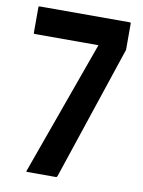

<svg xmlns="http://www.w3.org/2000/svg" viewBox="-80 -752 602 809"><g transform="rotate(10 221.0 -348.0)"><path d="M92 0Q88 0 90 -5L296 -578H23Q19 -578 19 -582V-691Q19 -696 23 -696H410Q414 -696 414 -691V-579L222 -5Q220 0 216 0Z"/></g></svg>

Font: Staatliches
Style: Regular
Weight: 400
Designer: Brian LaRossa & Erica Carras
Foundry: Type Brut Foundry
Version: Version 1.000; ttfautohint (v1.8.2) -l 8 -r 50 -G 200 -x 14 